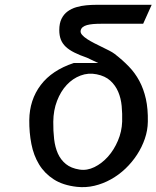

<svg xmlns="http://www.w3.org/2000/svg" viewBox="-20 -770 652 800"><path d="M612 -750 576.5 -671H400.5Q383 -671 368.2 -669.8Q353.5 -668.5 342.5 -665.5Q331.5 -662.5 324.5 -656.8Q317.5 -651 316 -642Q314.5 -633.5 322 -624.8Q329.5 -616 342.5 -607.5Q355.5 -599 372 -590.5Q388.5 -582 404.8 -574.2Q421 -566.5 435 -559.2Q449 -552 457.5 -545.5Q490 -520.5 516.2 -493.5Q542.5 -466.5 560.5 -433Q578.5 -399.5 587.8 -358Q597 -316.5 596 -263Q595.5 -227 583.5 -192Q571.5 -157 551 -125.5Q530.5 -94 502.8 -67.5Q475 -41 442.2 -22.8Q409.5 -4.5 373.5 4Q337.5 12.5 300.5 8.5Q242 2 203.8 -22.8Q165.5 -47.5 142.8 -85Q120 -122.5 110.8 -170Q101.5 -217.5 102 -269.5Q103 -354 149.8 -415.8Q196.5 -477.5 287.5 -507.5H389L342.5 -529.5Q312 -540 290 -551Q268 -562 254 -575.2Q240 -588.5 233.5 -605.2Q227 -622 227 -644.5Q227 -673 236.5 -692Q246 -711 261.8 -722.5Q277.5 -734 297.8 -740Q318 -746 339.8 -748Q361.5 -750 383 -750ZM311 -63.5Q342.5 -58.5 373.5 -73.8Q404.5 -89 429.8 -117.2Q455 -145.5 471.2 -183.5Q487.5 -221.5 489 -263Q490 -296 487 -328.2Q484 -360.5 472.5 -387.5Q461 -414.5 439.5 -434Q418 -453.5 382.5 -460.5Q348 -467.5 315.5 -455.2Q283 -443 258 -416.2Q233 -389.5 217.8 -350Q202.5 -310.5 202 -263Q201.5 -224.5 205.5 -190.5Q209.5 -156.5 221.2 -130.2Q233 -104 254.5 -86.5Q276 -69 311 -63.5Z"/></svg>

Font: B612
Style: Italic
Weight: 400
Italic angle: -10°
Designer: Nicolas Chauveau, Thomas Paillot, Jonathan Favre-Lamarine, Jean-Luc Vinot
Foundry: AIRBUS
Version: Version 1.008